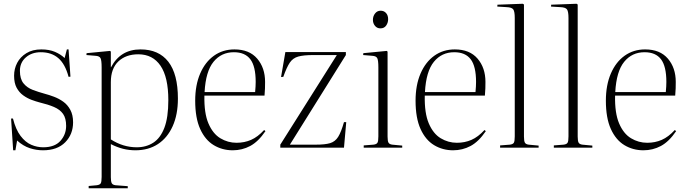

<svg xmlns="http://www.w3.org/2000/svg" viewBox="-20 -786 3656 1022"><path d="M50 14 39 -155H49Q64 -96 89.5 -62.5Q115 -29 146 -15.5Q177 -2 210 -2Q271 -2 301.5 -36Q332 -70 332 -116Q332 -157 315.5 -180Q299 -203 267.5 -216.5Q236 -230 190 -241Q171 -246 148 -254.5Q125 -263 103.5 -278.5Q82 -294 68.5 -319Q55 -344 55 -383Q55 -420 71.5 -451.5Q88 -483 120.5 -503Q153 -523 200 -523Q242 -523 272.5 -510Q303 -497 324 -477L336 -523H345L355 -378L345 -377Q327 -445 290.5 -476.5Q254 -508 197 -508Q149 -508 117.5 -480.5Q86 -453 86 -409Q86 -366 105 -342.5Q124 -319 154.5 -307.5Q185 -296 218 -287Q241 -281 267.5 -271Q294 -261 317 -244.5Q340 -228 354.5 -201Q369 -174 369 -135Q369 -71 327 -28.5Q285 14 209 14Q173 14 138 2.5Q103 -9 71 -38L62 14Z M452 216V204L495 200Q511 198 516 190Q521 182 521 156V-427Q521 -465 515 -476.5Q509 -488 488 -489L440 -493L441 -503L566 -515L570 -511V-428H571Q621 -523 728 -523Q825 -523 876 -457.5Q927 -392 927 -261Q927 -176 899 -114Q871 -52 820.5 -19Q770 14 701 14Q667 14 635 6Q603 -2 570 -19V157Q570 179 574.5 188.5Q579 198 595 200L660 205V216ZM708 -2Q758 -2 796 -26.5Q834 -51 855 -106Q876 -161 876 -253Q876 -375 834.5 -436Q793 -497 716 -497Q650 -497 610 -459Q570 -421 570 -349V-44Q635 -2 708 -2Z M1219 14Q1163 14 1117.5 -13.5Q1072 -41 1045.5 -99.5Q1019 -158 1019 -250Q1019 -333 1045.5 -394.5Q1072 -456 1119 -489.5Q1166 -523 1228 -523Q1307 -523 1349 -474Q1391 -425 1391 -350Q1391 -335 1390.5 -315.5Q1390 -296 1388 -277H1068Q1066 -184 1089.5 -129Q1113 -74 1153 -50Q1193 -26 1239 -26Q1281 -26 1316.5 -41.5Q1352 -57 1386 -94L1393 -88Q1355 -32 1312 -9Q1269 14 1219 14ZM1069 -296H1338Q1341 -328 1341 -350Q1341 -433 1312.5 -470.5Q1284 -508 1225 -508Q1158 -508 1116.5 -457Q1075 -406 1069 -296Z M1472 0V-16L1773 -493H1648Q1596 -493 1567.5 -485Q1539 -477 1522.5 -452.5Q1506 -428 1488 -377L1476 -376L1499 -509H1821V-493L1523 -16H1661Q1710 -16 1737 -24Q1764 -32 1780 -57.5Q1796 -83 1811 -136H1823L1811 0Z M2005 -635Q1987 -635 1976 -648.5Q1965 -662 1965 -680Q1965 -700 1976.5 -714.5Q1988 -729 2006 -729Q2024 -729 2035 -716.5Q2046 -704 2046 -684Q2046 -665 2035.5 -650Q2025 -635 2005 -635ZM1916 0V-12L1968 -16Q1984 -18 1989 -26Q1994 -34 1994 -60V-427Q1994 -465 1988 -476.5Q1982 -488 1961 -489L1913 -493L1914 -503L2039 -515L2043 -511V-59Q2043 -35 2048 -26.5Q2053 -18 2068 -16L2121 -11V0Z M2392 14Q2336 14 2290.5 -13.5Q2245 -41 2218.5 -99.5Q2192 -158 2192 -250Q2192 -333 2218.5 -394.5Q2245 -456 2292 -489.5Q2339 -523 2401 -523Q2480 -523 2522 -474Q2564 -425 2564 -350Q2564 -335 2563.5 -315.5Q2563 -296 2561 -277H2241Q2239 -184 2262.5 -129Q2286 -74 2326 -50Q2366 -26 2412 -26Q2454 -26 2489.5 -41.5Q2525 -57 2559 -94L2566 -88Q2528 -32 2485 -9Q2442 14 2392 14ZM2242 -296H2511Q2514 -328 2514 -350Q2514 -433 2485.5 -470.5Q2457 -508 2398 -508Q2331 -508 2289.5 -457Q2248 -406 2242 -296Z M2642 0V-12L2694 -16Q2710 -18 2715 -26Q2720 -34 2720 -60V-690Q2720 -725 2712 -736Q2704 -747 2677 -748L2627 -751L2628 -761L2763 -766L2769 -762V-59Q2769 -35 2774 -26.5Q2779 -18 2794 -16L2847 -11V0Z M2928 0V-12L2980 -16Q2996 -18 3001 -26Q3006 -34 3006 -60V-690Q3006 -725 2998 -736Q2990 -747 2963 -748L2913 -751L2914 -761L3049 -766L3055 -762V-59Q3055 -35 3060 -26.5Q3065 -18 3080 -16L3133 -11V0Z M3405 14Q3349 14 3303.5 -13.5Q3258 -41 3231.5 -99.5Q3205 -158 3205 -250Q3205 -333 3231.5 -394.5Q3258 -456 3305 -489.5Q3352 -523 3414 -523Q3493 -523 3535 -474Q3577 -425 3577 -350Q3577 -335 3576.5 -315.5Q3576 -296 3574 -277H3254Q3252 -184 3275.5 -129Q3299 -74 3339 -50Q3379 -26 3425 -26Q3467 -26 3502.5 -41.5Q3538 -57 3572 -94L3579 -88Q3541 -32 3498 -9Q3455 14 3405 14ZM3255 -296H3524Q3527 -328 3527 -350Q3527 -433 3498.5 -470.5Q3470 -508 3411 -508Q3344 -508 3302.5 -457Q3261 -406 3255 -296Z"/></svg>

Font: Literata 72pt ExtraLight
Style: Regular
Weight: 200
Designer: Latin by Veronika Burian and Jose Scaglione. Greek by Irene Vlachou. Cyrillic by Vera Evstafieva.
Foundry: TypeTogether
Version: Version 3.002